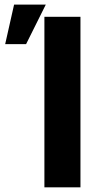

<svg xmlns="http://www.w3.org/2000/svg" viewBox="-20 -799 427 819"><path d="M323.2 -727.3H169.4V0H323.2ZM2.1 -610.8H91.3L175.4 -779.5H40.1Z"/></svg>

Font: Margiela Sans
Style: Bold
Weight: 700
Designer: Stefan Endress, Andreas Faust
Version: Version 1.100;FEAKit 1.0